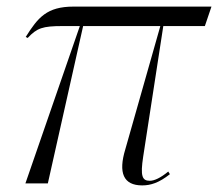

<svg xmlns="http://www.w3.org/2000/svg" viewBox="-20 -556 661 582"><path d="M57 0H125L232 -477H466L360 -104C338 -32 354 6 411 6C437 6 462 -2 495 -28L490 -36C467 -17 448 -8 434 -8C411 -8 405 -22 414 -81L475 -477H601L621 -536H203C122 -536 95 -503 58 -444L64 -441C92 -471 109 -477 170 -477H222Z"/></svg>

Font: Noto Serif Display SemiCondensed Light
Style: Italic
Weight: 300
Width: 4
Italic angle: -12°
Designer: Monotype Design Team
Foundry: Monotype Imaging Inc.
Version: Version 2.009